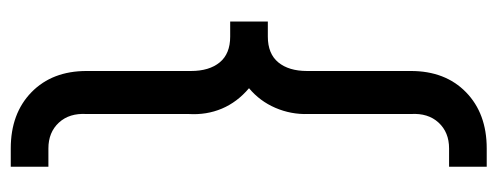

<svg xmlns="http://www.w3.org/2000/svg" viewBox="-304 -481 925 357"><g transform="rotate(-90 158.5 -302.5)"><path d="M27 70H61Q91 70 109 50.5Q127 31 125 -1V-192Q124 -224 136.5 -253Q149 -282 173 -302Q147 -324 135 -352.5Q123 -381 125 -414V-604Q127 -636 109 -655.5Q91 -675 61 -675H27V-745H61Q126 -745 165.5 -706.5Q205 -668 205 -604V-410Q205 -376 221 -356.5Q237 -337 269 -337H297V-267H269Q237 -267 221 -247.5Q205 -228 205 -194V-1Q205 63 165.5 101.5Q126 140 61 140H27Z"/></g></svg>

Font: Trafiko Sans Variable
Style: Regular
Weight: 400
Designer: Gumpita Rahayu / Trafiko
Foundry: Tokotype / Trafiko
Version: Version 0.001;FEAKit 1.0